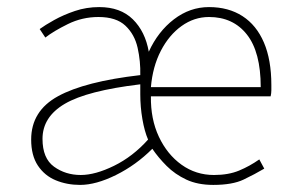

<svg xmlns="http://www.w3.org/2000/svg" viewBox="-20 -510 824 542"><path d="M206 12Q169 12 137.5 -1Q106 -14 87 -42.5Q68 -71 68 -116Q68 -197 144 -238.5Q220 -280 376 -298Q377 -337 368.5 -375Q360 -413 334 -437.5Q308 -462 258 -462Q212 -462 171.5 -442Q131 -422 108 -404L92 -428Q107 -439 133 -453.5Q159 -468 191.5 -479Q224 -490 260 -490Q320 -490 355 -455.5Q390 -421 400 -364Q426 -421 471 -455.5Q516 -490 570 -490Q625 -490 664.5 -464.5Q704 -439 725 -390Q746 -341 746 -270Q746 -263 746 -255Q746 -247 744 -238H406Q405 -174 428.5 -124Q452 -74 492.5 -45Q533 -16 584 -16Q625 -16 655 -28.5Q685 -41 712 -60L726 -34Q699 -18 667.5 -3Q636 12 582 12Q538 12 506 -3Q474 -18 450.5 -41.5Q427 -65 410 -90Q364 -44 307.5 -16Q251 12 206 12ZM208 -16Q249 -16 302 -42Q355 -68 398 -116Q388 -139 382 -173.5Q376 -208 376 -244V-272Q226 -254 163 -217Q100 -180 100 -118Q100 -63 132.5 -39.5Q165 -16 208 -16ZM406 -264H716Q716 -363 677 -412.5Q638 -462 570 -462Q528 -462 492.5 -436.5Q457 -411 434 -366.5Q411 -322 406 -264Z"/></svg>

Font: Assistant ExtraLight ExtraLight
Style: Regular
Weight: 250
Version: Version 3.000